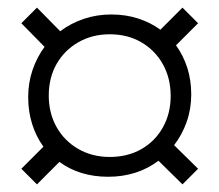

<svg xmlns="http://www.w3.org/2000/svg" viewBox="-20 -564 576 504"><path d="M54 -309Q54 -347 65.5 -380.5Q77 -414 97 -441L36 -503L77 -544L138 -482Q166 -503 200 -514.5Q234 -526 272 -526Q310 -526 342.5 -515.5Q375 -505 401 -486L459 -544L500 -503L442 -445Q461 -419 471.5 -386.5Q482 -354 482 -316Q482 -278 470 -244Q458 -210 437 -183L500 -121L459 -80L396 -142Q340 -100 264 -100Q189 -100 136 -139L77 -80L36 -121L94 -179Q75 -205 64.5 -238Q54 -271 54 -309ZM108 -313Q108 -267 128.5 -230.5Q149 -194 185.5 -173Q222 -152 268 -152Q315 -152 351 -172.5Q387 -193 407.5 -229.5Q428 -266 428 -312Q428 -359 407.5 -395.5Q387 -432 351 -453Q315 -474 268 -474Q222 -474 185.5 -453Q149 -432 128.5 -396Q108 -360 108 -313Z"/></svg>

Font: Hind Variable Light
Style: Regular
Weight: 300
Designer: Manushi Parikh, Satya Rajpurohit
Foundry: Indian Type Foundry
Version: Version 3.000